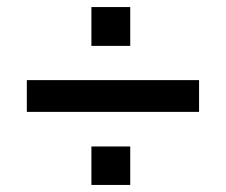

<svg xmlns="http://www.w3.org/2000/svg" viewBox="-20 -558 640 544"><path d="M56 -241V-331H544V-241ZM239 -34V-143H349V-34ZM239 -428V-538H349V-428Z"/></svg>

Font: Nunito Sans 8pt
Style: Bold
Weight: 700
Version: Version 3.101;gftools[0.9.27]